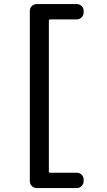

<svg xmlns="http://www.w3.org/2000/svg" viewBox="-20 -790 540 965"><path d="M165 155.3Q150.4 155.3 140.1 145Q129.9 134.8 129.9 120.1V-735.4Q129.9 -750 140.1 -759.8Q150.4 -769.5 165 -769.5H365.2Q379.9 -769.5 390.1 -759.8Q400.4 -750 400.4 -735.4V-727.5Q400.4 -712.9 390.1 -702.6Q379.9 -692.4 365.2 -692.4H231.4Q226.6 -692.4 225.6 -688.5V73.2Q225.6 78.1 231.4 78.1H365.2Q379.9 78.1 390.1 87.9Q400.4 97.7 400.4 113.3V120.1Q400.4 134.8 390.1 145Q379.9 155.3 365.2 155.3Z"/></svg>

Font: Rounded-L Mgen+ 1m medium
Style: Regular
Weight: 500
Designer: [Source Han Sans]
Ryoko NISHIZUKA  (kana & ideographs); Paul D. Hunt (Latin, Greek & Cyrillic); Wenlong ZHANG  (bopomofo
Version: Version 1.059.20150602